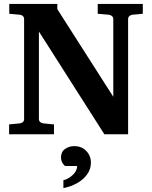

<svg xmlns="http://www.w3.org/2000/svg" viewBox="-20 -691 784 988"><path d="M714.8 -620.1 661.1 -615.2Q652.8 -614.3 646 -608.4Q639.2 -602.5 639.2 -592.8V0H517.1L180.2 -528.8V-78.1Q180.2 -68.4 187 -62.7Q193.8 -57.1 202.1 -56.2L257.8 -50.8V0H26.9V-50.8L82 -56.2Q91.3 -57.1 97.7 -62.7Q104 -68.4 104 -78.1V-592.8Q104 -602.5 97.7 -608.4Q91.3 -614.3 82 -615.2L27.8 -620.1V-670.9H274.9V-644L563 -192.9V-592.8Q563 -602.5 555.9 -608.4Q548.8 -614.3 540 -615.2L482.9 -620.1V-670.9H714.8ZM447.8 146Q447.8 179.7 428.2 206.5Q408.7 233.4 376.7 251.5Q344.7 269.5 306.2 276.9V236.8Q335 228.5 356 207.8Q377 187 377 163.1H314Q293.9 144.5 293.9 119.1Q293.9 89.8 314.9 75.4Q335.9 61 361.8 61Q400.4 61 424.1 85.9Q447.8 110.8 447.8 146Z"/></svg>

Font: Charis
Style: Bold
Weight: 700
Designer: Walt Agee, Miriam Martin, Annie Olsen, Victor Gaultney, Lorna Priest, Alan Ward, Bob Hallissy, Martin Hosken, Sharon Cor
Foundry: SIL Global
Version: Version 7.000